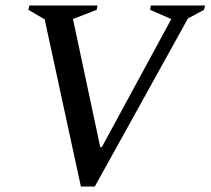

<svg xmlns="http://www.w3.org/2000/svg" viewBox="-20 -680 773 705"><path d="M277 5 144 -609 84 -644 88 -660H338L335 -644L248 -610L348 -140H354L609 -610L531 -644L534 -660H733L729 -644L670 -612L328 5Z"/></svg>

Font: Spectral Medium
Style: Italic
Weight: 500
Italic angle: -10°
Designer: Jean-Baptiste Levee
Foundry: Production Type
Version: Version 2.001